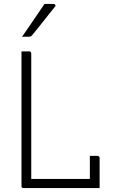

<svg xmlns="http://www.w3.org/2000/svg" viewBox="-20 -963 590 983"><path d="M101 0Q98 0 96 -0.5Q94 -1 92.5 -2.5Q91 -4 90.5 -6Q90 -8 90 -11Q90 -96 90 -184.5Q90 -273 90 -354.5Q90 -436 90 -500Q90 -564 90 -600Q90 -625 90 -650Q90 -675 90 -700Q100 -700 109.5 -700Q119 -700 129 -700Q133 -700 135 -698.5Q137 -697 138.5 -694.5Q140 -692 140 -689Q140 -609 140 -528.5Q140 -448 140 -368Q140 -288 140 -207.5Q140 -127 140 -47H459Q466 -47 471.5 -42.5Q477 -38 481 -30.5Q485 -23 487.5 -15Q490 -7 490 0ZM440 -165Q447 -165 453.5 -165Q460 -165 466.5 -165Q473 -165 479 -165Q482 -165 484.5 -163.5Q487 -162 488.5 -159.5Q490 -157 490 -154Q490 -136 490 -116.5Q490 -97 490 -77Q490 -57 490 -37.5Q490 -18 490 0Q470 0 459 -3Q448 -6 444 -13Q440 -20 440 -31Q440 -52 440 -75Q440 -98 440 -121Q440 -144 440 -165ZM208 -943Q220 -943 226.5 -943Q233 -943 238.5 -943Q244 -943 254 -943Q260 -943 263 -938Q266 -933 261 -928Q243 -906 230 -889.5Q217 -873 205.5 -858.5Q194 -844 180 -826.5Q166 -809 145 -783Q143 -780 138.5 -777.5Q134 -775 128 -775Q121 -775 115.5 -775Q110 -775 104.5 -775Q99 -775 93 -775Q114 -805 132 -831.5Q150 -858 168.5 -885Q187 -912 208 -943Z"/></svg>

Font: Recursive Sans Linear Light
Style: Regular
Weight: 300
Version: Version 1.085